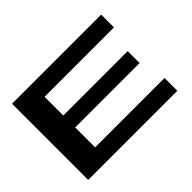

<svg xmlns="http://www.w3.org/2000/svg" viewBox="-128 -939 1203 1203"><g transform="rotate(-45 473.0 -337.5)"><path d="M67 0H857V-113.5H242V-290H812.5V-395.5H242V-561.5H857V-675H67Z"/></g></svg>

Font: Anybody ExtraExpanded SemiBold
Style: Regular
Weight: 600
Width: 8
Version: Version 1.113;gftools[0.9.25]